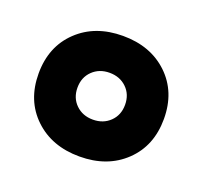

<svg xmlns="http://www.w3.org/2000/svg" viewBox="-67 -814 480 455"><g transform="rotate(20 173.0 -586.0)"><path d="M15 -586Q15 -654 59 -696Q103 -738 173 -738Q243 -738 287 -696Q331 -654 331 -586Q331 -518 287 -476Q243 -434 173 -434Q103 -434 59 -476Q15 -518 15 -586ZM233 -586Q233 -612 216 -628.5Q199 -645 173 -645Q147 -645 130 -628.5Q113 -612 113 -586Q113 -560 130 -543.5Q147 -527 173 -527Q199 -527 216 -543.5Q233 -560 233 -586Z"/></g></svg>

Font: Enriqueta
Style: Bold
Weight: 700
Designer: Viviana Monsalve, Gustavo Ibarra
Foundry: 72Puntos
Version: Version 2.000